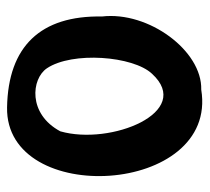

<svg xmlns="http://www.w3.org/2000/svg" viewBox="-44 -528 579 530"><g transform="rotate(90 245.0 -262.5)"><path d="M183 -393C289 -509 382 -279 342 -140C294 -50 197 -60 168 -103C121 -173 134 -341 183 -393ZM227 -529C120 -532 10 -384 25 -255C22 -86 107 4 276 7C552 12 519 -577 227 -529Z"/></g></svg>

Font: Philokalia
Style: Regular
Weight: 400
Version: Version 001.010